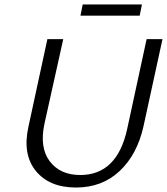

<svg xmlns="http://www.w3.org/2000/svg" viewBox="-20 -833 747 859"><path d="M340 -763 350 -813H615L605 -763ZM320 6Q201 6 140.5 -68Q80 -142 107 -265L192 -658H263L179 -280Q156 -173 202.5 -111.5Q249 -50 339 -50Q504 -50 549 -256L636 -658H707L622 -268Q594 -142 515.5 -68Q437 6 320 6Z"/></svg>

Font: EauTest
Style: Italic
Weight: 400
Italic angle: -12°
Designer: Christian Thalmann (Catharsis Fonts)
Version: Version 0.001;PS 000.001;hotconv 1.0.88;makeotf.lib2.5.64775